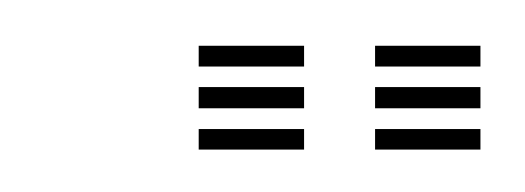

<svg xmlns="http://www.w3.org/2000/svg" viewBox="-20 -712 235 86"><path d="M148 -682.2V-691.5H195.2V-682.2ZM69 -645V-654.2H116.2V-645ZM69 -663.5V-673H116.2V-663.5ZM69 -682.2V-691.5H116.2V-682.2ZM148 -645V-654.2H195.2V-645ZM148 -663.5V-673H195.2V-663.5Z"/></svg>

Font: Big Shoulders Inline Text Thin ExtraLight
Style: Regular
Weight: 250
Version: Version 2.002